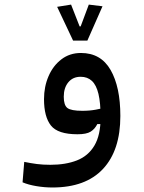

<svg xmlns="http://www.w3.org/2000/svg" viewBox="-20 -581 626 835"><path d="M208 234.4Q173.3 234.4 138.4 228.5Q103.5 222.7 78.1 211.9L85.4 123Q114.3 128.9 140.4 132.3Q166.5 135.7 199.2 135.7Q265.6 135.7 314.7 116.5Q363.8 97.2 390.6 52Q417.5 6.8 417.5 -70.3Q417.5 -133.8 408.2 -172.6Q398.9 -211.4 379.6 -229.2Q360.4 -247.1 330.6 -247.1Q296.9 -247.1 277.1 -223.1Q257.3 -199.2 257.3 -160.2Q257.3 -123.5 273.2 -111.3Q289.1 -99.1 338.4 -99.1Q370.1 -99.1 397.2 -104.2Q424.3 -109.4 462.9 -119.1L458 -41.5H403.3Q392.6 -20 374.3 -8.5Q356 2.9 316.9 2.9Q231.4 2.9 201.4 -35.2Q171.4 -73.2 171.4 -149.9Q171.4 -204.1 191.2 -249.8Q210.9 -295.4 247.1 -323Q283.2 -350.6 332 -350.6Q418.5 -350.6 460.9 -276.9Q503.4 -203.1 503.4 -76.7Q503.4 72.8 428 153.6Q352.5 234.4 208 234.4ZM297.9 -404.3 228.5 -551.3 289.1 -561 326.2 -466.3H334L347.2 -434.1H318.8L366.2 -561L425.8 -553.7L359.9 -404.3Z"/></svg>

Font: Cascadia Mono
Style: Regular
Weight: 400
Monospace: yes
Designer: Aaron Bell
Foundry: Saja Typeworks
Version: Version 2404.023